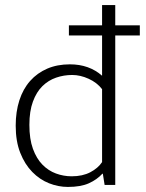

<svg xmlns="http://www.w3.org/2000/svg" viewBox="-20 -730 575 758"><path d="M383 -710H435V-630H532V-590H435V0H393L386 -44H384Q363 -21 331 -6.5Q299 8 248 8Q210 8 173.5 -6.5Q137 -21 107.5 -51Q78 -81 60 -126.5Q42 -172 42 -234Q42 -289 56.5 -334Q71 -379 99 -410.5Q127 -442 166.5 -459Q206 -476 256 -476Q332 -476 383 -431V-590H252V-630H383ZM383 -378Q363 -404 330 -419Q297 -434 265 -434Q232 -434 201.5 -423.5Q171 -413 147.5 -390Q124 -367 110 -329Q96 -291 96 -237Q96 -181 110 -142.5Q124 -104 147.5 -80Q171 -56 201 -45Q231 -34 263 -34Q306 -34 336.5 -50Q367 -66 383 -90Z"/></svg>

Font: Mukta Mahee ExtraLight
Style: Regular
Weight: 275
Designer: Shuchita Grover, Noopur Datye, Girish Dalvi, Yashodeep Gholap
Foundry: Ek Type
Version: Version 2.538;PS 1.000;hotconv 16.6.51;makeotf.lib2.5.65220;